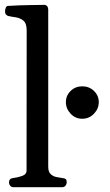

<svg xmlns="http://www.w3.org/2000/svg" viewBox="-20 -781 460 801"><path d="M35.6 0Q27.8 0 22.7 -6.1Q17.6 -12.2 17.6 -20Q17.6 -36.1 33.7 -38.1Q51.8 -40 71.3 -46.6Q90.8 -53.2 90.8 -69.3L91.3 -653.8Q91.3 -684.1 77.1 -695.3Q63 -706.5 44.4 -709Q25.9 -711.4 12.7 -714.8Q7.8 -717.3 4.4 -721.2Q1 -725.1 1 -734.4Q1 -740.2 3.9 -748Q6.8 -755.9 12.7 -756.3Q61.5 -759.3 103.5 -759.8Q145.5 -760.3 166.5 -760.7Q170.4 -760.7 175.3 -756.8Q180.2 -752.9 181.2 -741.2V-85.4Q181.2 -64.5 191.2 -54.9Q201.2 -45.4 215.1 -42.5Q229 -39.6 240.7 -38.1Q251 -37.1 254.6 -33.4Q258.3 -29.8 258.3 -21.5Q258.3 -12.7 253.2 -6.3Q248 0 239.3 0ZM254.9 -355Q254.9 -382.3 274.7 -401.6Q294.4 -420.9 323.2 -420.9Q352.1 -420.9 372.1 -401.6Q392.1 -382.3 392.1 -355Q392.1 -327.6 372.1 -306.6Q352.1 -285.6 323.2 -285.6Q294.4 -285.6 274.7 -306.6Q254.9 -327.6 254.9 -355Z"/></svg>

Font: Gelasio
Style: Regular
Weight: 400
Designer: Eben Sorkin
Foundry: Eben Sorkin
Version: Version 1.008